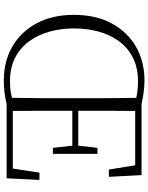

<svg xmlns="http://www.w3.org/2000/svg" viewBox="97 -876 794 1029"><g transform="rotate(90 494.5 -362.0)"><path d="M132.8 -360.8Q132.8 -293.5 149.4 -231.9Q166 -170.4 200.7 -122.1Q235.4 -73.7 289.1 -45.9Q342.8 -18.1 417 -18.1Q440.9 -18.1 462.4 -20.5Q483.9 -22.9 504.9 -28.8Q506.3 -104 506.6 -180.2Q506.8 -256.3 506.8 -333V-390.1Q506.8 -466.3 506.6 -542.7Q506.3 -619.1 504.9 -694.8Q462.9 -704.1 417 -704.1Q342.8 -704.1 289.1 -676.5Q235.4 -648.9 200.7 -601.1Q166 -553.2 149.4 -491.5Q132.8 -429.7 132.8 -360.8ZM905.8 -175.8H944.8L936 0H538.1Q504.4 8.3 473.1 11.7Q441.9 15.1 412.1 15.1Q309.1 15.1 229.7 -30.8Q150.4 -76.7 105.2 -161.1Q60.1 -245.6 60.1 -360.8Q60.1 -477.1 105.2 -561.8Q150.4 -646.5 230 -692.6Q309.6 -738.8 412.1 -738.8Q441.9 -738.8 473.1 -734.6Q504.4 -730.5 538.1 -723.1H918.9L928.2 -547.9H889.2L866.2 -689H575.2Q574.2 -617.2 574.2 -541.5Q574.2 -465.8 574.2 -383.8H761.2L772.9 -486.8H805.2V-248H772.9L761.2 -352.1H574.2Q574.2 -262.2 574.2 -184.3Q574.2 -106.4 575.2 -33.2H883.8Z"/></g></svg>

Font: Source Han Serif TW ExtraLight
Style: Regular
Weight: 250
Designer: Ryoko NISHIZUKA Ë•øÂ°öÊ∂ºÂ≠ê (kana & ideographs); Frank Grie√ühammer (Latin, Greek & Cyrillic); Wenlong ZHANG Âº†ÊñáÈæô 
Foundry: Adobe
Version: Version 2.003;hotconv 1.1.1;makeotfexe 2.6.0